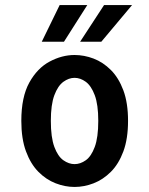

<svg xmlns="http://www.w3.org/2000/svg" viewBox="-20 -730 590 761"><path d="M275.5 11Q238 11 200.5 -3.5Q163 -18 132.2 -49Q101.5 -80 83 -130Q64.5 -180 64.5 -251Q64.5 -345.5 96.2 -402.8Q128 -460 176.8 -486Q225.5 -512 275.5 -512Q313.5 -512 351 -497.8Q388.5 -483.5 419.5 -452.5Q450.5 -421.5 469 -371.8Q487.5 -322 487.5 -251Q487.5 -180 469 -130Q450.5 -80 419.5 -49Q388.5 -18 351 -3.5Q313.5 11 275.5 11ZM275.5 -79.5Q298.5 -79.5 320 -94.8Q341.5 -110 355.5 -147.5Q369.5 -185 369.5 -251Q369.5 -315.5 355.5 -352.8Q341.5 -390 320 -405.8Q298.5 -421.5 275.5 -421.5Q253 -421.5 231.2 -405.8Q209.5 -390 195.5 -352.8Q181.5 -315.5 181.5 -251Q181.5 -185 195.5 -147.5Q209.5 -110 231.2 -94.8Q253 -79.5 275.5 -79.5ZM297.5 -564.5 392.5 -710H503.5L381.5 -564.5ZM145.5 -564.5 216.5 -710H326L233.5 -564.5Z"/></svg>

Font: Trispace SemiCondensed Medium
Style: Regular
Weight: 500
Width: 4
Designer: Tyler Finck
Foundry: Etcetera Type Company
Version: Version 1.210; ttfautohint (v1.8.3)